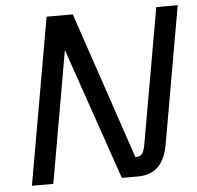

<svg xmlns="http://www.w3.org/2000/svg" viewBox="-51 -752 827 804"><g transform="rotate(-5 362.5 -350.0)"><path d="M725 -700 624 -124Q613 -61 581.5 -30.5Q550 0 496 0H429L238 -554L141 0H51L174 -700H284L493 -82H499Q514 -82 522.5 -94Q531 -106 536 -138L635 -700Z"/></g></svg>

Font: KoHo Medium
Style: Italic
Weight: 500
Italic angle: -10°
Designer: Cadson Demak & Katatrad Team
Foundry: Cadson Demak Co.,Ltd.
Version: Version 1.000